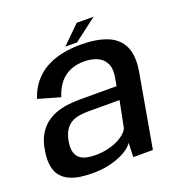

<svg xmlns="http://www.w3.org/2000/svg" viewBox="-129 -813 870 928"><g transform="rotate(-20 306.5 -349.0)"><path d="M192.5 6Q235 6 270.5 -1.5Q306 -9 333.2 -20.8Q360.5 -32.5 378.5 -46.2Q396.5 -60 404 -73L401.5 0H502.5L568.5 -374.5Q583 -457.5 560 -506.2Q537 -555 482.5 -576.5Q428 -598 347.5 -598Q295.5 -598 250 -588.2Q204.5 -578.5 167.5 -557.8Q130.5 -537 103.2 -503.8Q76 -470.5 60.5 -423.5L173.5 -391Q188 -436.5 211.5 -463.8Q235 -491 266.2 -503.5Q297.5 -516 334.5 -516Q375 -516 404.2 -502.5Q433.5 -489 446.2 -459.5Q459 -430 448.5 -380.5L443 -350H251Q219 -350 187.5 -345.8Q156 -341.5 127.2 -330.5Q98.5 -319.5 74.8 -299.8Q51 -280 34.2 -249.2Q17.5 -218.5 11 -174.5Q3.5 -129 9.5 -97Q15.5 -65 32.5 -45Q49.5 -25 74.2 -13.8Q99 -2.5 129.2 1.8Q159.5 6 192.5 6ZM232.5 -71.5Q210 -71.5 189.8 -75.8Q169.5 -80 155 -91.5Q140.5 -103 134.5 -123.8Q128.5 -144.5 134 -177.5Q139.5 -210.5 152.2 -231.2Q165 -252 183 -263Q201 -274 222.8 -278Q244.5 -282 267.5 -282H433.5L406.5 -146Q399.5 -131 383 -117.5Q366.5 -104 343.2 -93.5Q320 -83 291.8 -77.2Q263.5 -71.5 232.5 -71.5ZM275.5 -614H336L453.5 -703.5H366.5Z"/></g></svg>

Font: Anybody UltraCondensed Thin Medium
Style: Italic
Weight: 500
Italic angle: -10°
Version: Version 1.111